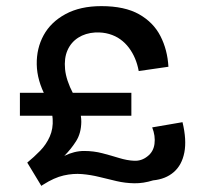

<svg xmlns="http://www.w3.org/2000/svg" viewBox="-20 -593 707 627"><path d="M115 14 69 -62Q91 -80 111 -100.5Q131 -121 142.5 -147Q154 -173 152 -204.5Q150 -236 130 -276Q101 -330 100 -382.5Q99 -435 122.5 -478Q146 -521 194 -547Q242 -573 311 -573Q387 -573 434 -546.5Q481 -520 504 -475Q527 -430 530 -375L433 -361Q429 -383 421 -402Q413 -421 401 -437Q389 -453 373 -464.5Q357 -476 336.5 -482Q316 -488 291 -487Q259 -485 235.5 -470Q212 -455 200.5 -429Q189 -403 192.5 -367Q196 -331 219 -287Q246 -232 245.5 -195Q245 -158 228.5 -132Q212 -106 190 -84Q223 -100 254.5 -100Q286 -100 314.5 -92.5Q343 -85 369 -77Q395 -69 418.5 -68Q442 -67 461 -82Q481 -97 484.5 -123Q488 -149 477 -177L576 -194Q590 -136 582 -95Q574 -54 547.5 -31Q521 -8 480 -4Q448 6 418.5 5.5Q389 5 361 -1.5Q333 -8 305 -15Q277 -22 248 -24.5Q219 -27 188 -20Q157 -13 121 10Q120 11 118.5 11.5Q117 12 115 14ZM45 -215V-290H409V-215Z"/></svg>

Font: Darker Grotesque Light
Style: Bold
Weight: 700
Version: Version 1.000;gftools[0.9.28]